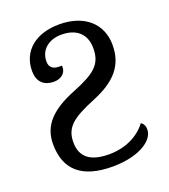

<svg xmlns="http://www.w3.org/2000/svg" viewBox="-135 -821 814 927"><g transform="rotate(-20 272.0 -357.0)"><path d="M483.9 -141.1C443.4 -86.9 374.5 -51.8 289.1 -51.8C193.8 -51.8 146 -88.9 146 -165C146 -240.7 188 -275.4 307.6 -324.2C426.8 -372.6 484.9 -437 484.9 -543C484.9 -650.9 406.7 -724.1 275.9 -724.1C157.2 -724.1 76.2 -661.1 76.2 -556.2C76.2 -504.9 104 -472.2 159.2 -472.2C196.3 -472.2 221.2 -494.6 221.2 -523.9V-532.2H206.1C174.3 -532.2 157.2 -547.4 157.2 -576.2C157.2 -635.3 203.1 -673.8 269 -673.8C349.1 -673.8 392.1 -629.9 392.1 -560.1C392.1 -478 352.5 -443.8 231.4 -395.5C109.9 -346.7 50.8 -285.2 50.8 -190.9C50.8 -56.6 129.4 9.8 285.2 9.8C414.6 9.8 502.9 -42 502.9 -102.1C502.9 -122.1 495.1 -133.8 483.9 -141.1Z"/></g></svg>

Font: The Erased English
Style: Regular
Weight: 400
Designer: Monotype Design team + ligartures altered by 180 Amsterdam
Foundry: Monotype Imaging Inc.
Version: Version 1.030;Glyphs 3.1.2 (3151)